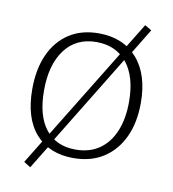

<svg xmlns="http://www.w3.org/2000/svg" viewBox="-78 -668 731 813"><g transform="rotate(10 288.0 -261.5)"><path d="M481 -600 510 -583 440 -468 432 -460 178 -45 174 -34 106 77 77 59 145 -52 152 -61 409 -480 413 -489ZM294 -532Q399 -532 459.5 -463.5Q520 -395 520 -272Q520 -188 491 -125.5Q462 -63 408 -28Q354 7 278 7Q175 7 116 -59.5Q57 -126 57 -251Q57 -337 85.5 -400Q114 -463 167 -497.5Q220 -532 294 -532ZM291 -494Q204 -494 155.5 -429.5Q107 -365 107 -254Q107 -144 153 -87Q199 -30 281 -30Q342 -30 384 -59.5Q426 -89 448 -142.5Q470 -196 470 -268Q470 -376 422.5 -435Q375 -494 291 -494Z"/></g></svg>

Font: Bitter Thin Light
Style: Regular
Weight: 300
Version: Version 2.002